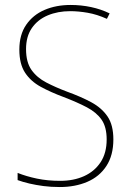

<svg xmlns="http://www.w3.org/2000/svg" viewBox="-20 -744 527 774"><path d="M437 -182Q437 -118 409 -75Q381 -32 332 -11Q283 10 221 10Q185 10 155 6Q125 2 99 -4Q73 -10 51 -18V-47Q86 -33 129 -24Q172 -15 223 -15Q277 -15 319 -34Q361 -53 385.5 -90Q410 -127 410 -182Q410 -232 389.5 -261.5Q369 -291 330 -311.5Q291 -332 236 -353Q185 -372 144.5 -394Q104 -416 81 -451Q58 -486 58 -544Q58 -604 85.5 -644Q113 -684 159.5 -704Q206 -724 265 -724Q307 -724 347 -715.5Q387 -707 422 -690L411 -668Q371 -686 333.5 -692.5Q296 -699 263 -699Q213 -699 172.5 -682Q132 -665 108.5 -631Q85 -597 85 -546Q85 -493 107 -462Q129 -431 166.5 -411.5Q204 -392 249 -375Q307 -354 348.5 -331.5Q390 -309 413.5 -274.5Q437 -240 437 -182Z"/></svg>

Font: Noto Sans Khmer SemiCondensed Thin
Style: Regular
Weight: 250
Width: 4
Designer: Danh Hong and the Monotype Design Team
Foundry: Monotype Imaging Inc.
Version: Version 2.004